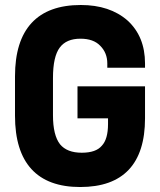

<svg xmlns="http://www.w3.org/2000/svg" viewBox="-20 -730 640 768"><path d="M40 -424.8Q40 -566.4 106.4 -638.2Q172.9 -710 303.2 -710Q419.4 -710 490.2 -647.9Q560.1 -584 560.1 -476.1V-459H409.2V-476.1Q409.2 -518.6 380.9 -546.9Q354 -575.2 301.8 -575.2Q245.6 -575.2 219.2 -540Q191.9 -503.9 191.9 -418V-269Q191.9 -189 220.2 -152.8Q248 -119.1 307.1 -119.1Q363.8 -119.1 387.2 -147Q412.1 -173.3 412.1 -233.9V-256.8H290V-384.8H560.1V-256.8Q560.1 -120.1 494.9 -51Q429.7 18.1 300.8 18.1Q171.4 18.1 105.7 -53.7Q40 -125.5 40 -267.1Z"/></svg>

Font: D-DIN-PRO Heavy
Style: Bold
Weight: 900
Designer: Charles Nix
Foundry: CyberFei
Version: Version 1.000;hotconv 1.0.109;makeotfexe 2.5.65596